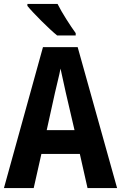

<svg xmlns="http://www.w3.org/2000/svg" viewBox="-20 -1047 614 974"><path d="M272 -1027H119V-1017C148 -981 230 -899 270 -867H364V-879C339 -913 293 -984 272 -1027ZM424 -93H574L374 -808H198L0 -93H151L190 -266H385ZM314 -576 358 -387H217L259 -577C265 -605 281 -666 287 -699C295 -661 304 -621 314 -576Z"/></svg>

Font: Noto Sans Kannada UI Condensed
Style: Bold
Weight: 700
Width: 3
Designer: Jelle Bosma - Monotype Design Team
Foundry: Monotype Imaging Inc.
Version: Version 2.005